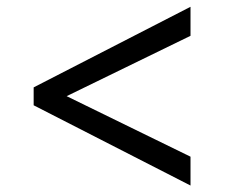

<svg xmlns="http://www.w3.org/2000/svg" viewBox="-20 -572 708 579"><path d="M554.5 -12.5 81.5 -254.5V-308.5L554.5 -551.5V-464L181 -282L554.5 -99.5Z"/></svg>

Font: Merriweather 36pt SemiBold
Style: Regular
Weight: 600
Version: Version 2.100